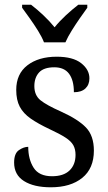

<svg xmlns="http://www.w3.org/2000/svg" viewBox="-20 -786 458 816"><path d="M196 10Q124 10 82 -16.5Q40 -43 40 -95Q40 -134 60.5 -148Q81 -162 100 -162Q100 -109 123 -73Q146 -37 201 -37Q250 -37 275.5 -61.5Q301 -86 301 -128Q301 -152 291.5 -169Q282 -186 258 -201.5Q234 -217 191 -237Q142 -260 110.5 -282Q79 -304 64 -332.5Q49 -361 49 -404Q49 -472 96.5 -508.5Q144 -545 221 -545Q290 -545 325 -517.5Q360 -490 360 -453Q360 -426 343 -410Q326 -394 294 -394Q294 -445 273.5 -472.5Q253 -500 211 -500Q166 -500 146 -478Q126 -456 126 -420Q126 -381 152 -360Q178 -339 239 -312Q312 -279 345.5 -244Q379 -209 379 -146Q379 -70 329.5 -30Q280 10 196 10ZM167 -606Q158 -629 141.5 -655.5Q125 -682 106.5 -708Q88 -734 74 -753V-766H112Q138 -746 164.5 -721Q191 -696 212 -670Q233 -696 260 -721Q287 -746 313 -766H351V-753Q337 -734 319 -708Q301 -682 284.5 -655.5Q268 -629 258 -606Z"/></svg>

Font: Noto Serif Tamil SemiCondensed
Style: Italic
Weight: 400
Width: 4
Italic angle: -12°
Designer: Indian Type Foundry, Tom Grace, and the Monotype Design Team
Foundry: Monotype Imaging Inc.
Version: Version 2.003; ttfautohint (v1.8.4.7-5d5b)